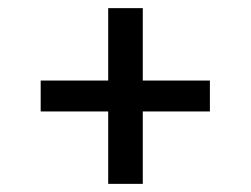

<svg xmlns="http://www.w3.org/2000/svg" viewBox="-20 -576 616 472"><path d="M246 -124H331V-302H496V-378H331V-556H246V-378H80V-302H246Z"/></svg>

Font: Iosevka Sparkle
Style: Regular
Weight: 400
Designer: Belleve Invis
Foundry: Belleve Invis
Version: Version 4.5.0; ttfautohint (v1.8.3)